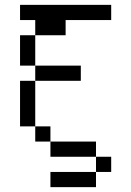

<svg xmlns="http://www.w3.org/2000/svg" viewBox="-20 -645 540 790"><path d="M437.5 -562.5H250V-500H125V-562.5H62.5V-625H437.5ZM62.5 -312.5H125V-125H62.5ZM62.5 -500H125V-375H62.5ZM125 -125H187.5V-62.5H125ZM125 -375H312.5V-312.5H125ZM187.5 62.5H375V125H187.5ZM187.5 -62.5H375V0H187.5ZM375 0H437.5V62.5H375Z"/></svg>

Font: 寒蝉点阵体 16px
Style: Regular
Weight: 400
Designer: Designed by Warren2060
Foundry: ChillType
Version: Version 1.000